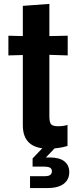

<svg xmlns="http://www.w3.org/2000/svg" viewBox="-20 -754 396 984"><path d="M228 8Q97 8 97 -112V-472L23 -470V-571L97 -569V-724L233 -734V-569L327 -571V-470L233 -473V-160Q233 -128 241.5 -117.5Q250 -107 278 -107Q293 -107 305.5 -109Q318 -111 326 -114V-6Q304 1 277.5 4.5Q251 8 228 8ZM134 210V149H208Q230 149 238 142Q246 135 246 124Q246 110 235.5 105Q225 100 208 100H147V58L232 -31L266 0L215 53H235Q285 53 310 73Q335 93 335 128Q335 167 306 188.5Q277 210 221 210Z"/></svg>

Font: BDO Grotesk DemiBold
Style: Regular
Weight: 600
Designer: Deni Anggara
Foundry: Lokal Container
Version: Version 2.000